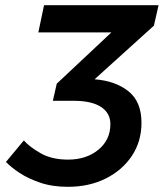

<svg xmlns="http://www.w3.org/2000/svg" viewBox="-20 -710 640 741"><path d="M3 -85 72 -168Q94 -143 137 -118.5Q180 -94 243 -94Q313 -94 359.5 -132Q406 -170 406 -231Q406 -274 369.5 -297.5Q333 -321 265 -321H184L199 -387L410 -585H128L150 -690H592L574 -611L345 -404Q425 -398 475.5 -358Q526 -318 526 -236Q526 -164 489 -108.5Q452 -53 388 -21Q324 11 242 11Q182 11 135 -5Q88 -21 55 -43Q22 -65 3 -85Z"/></svg>

Font: Radio Canada Medium
Style: Italic
Weight: 500
Italic angle: -12°
Designer: Charles Daoud, Etienne Aubert Bonn, Alexandre Saumier Demers, Jacques Le Bailly
Foundry: Radio-Canada
Version: Version 2.104; ttfautohint (v1.8.4.7-5d5b);gftools[0.9.28.de